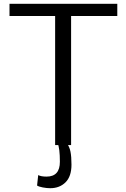

<svg xmlns="http://www.w3.org/2000/svg" viewBox="-20 -763 665 1010"><path d="M270 0V-679H30V-743H597V-679H354V0ZM175 213 181 158Q195.5 166 225 166Q295 166 295 88Q295 16.5 283 -10L314 -12L331 -10Q345.5 8.5 350.8 35Q356 61.5 356 103Q356 165 324.8 196Q293.5 227 244 227Q226 227 205 223Q184 219 175 213Z"/></svg>

Font: Merriweather Sans Light
Style: Regular
Weight: 300
Designer: Eben Sorkin
Foundry: Eben Sorkin
Version: Version 2.001; ttfautohint (v1.8.3)